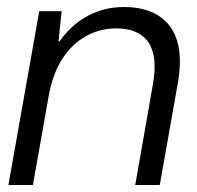

<svg xmlns="http://www.w3.org/2000/svg" viewBox="-20 -528 561 548"><path d="M4 0 92 -496H156L147 -410H150Q184 -458 231 -483Q278 -508 334 -508Q393 -508 432 -483.5Q471 -459 485.5 -411.5Q500 -364 488 -293L436 0H366L416 -285Q431 -366 404 -406.5Q377 -447 311 -447Q266 -447 226.5 -425.5Q187 -404 159.5 -362.5Q132 -321 120 -260L74 0Z"/></svg>

Font: DM Sans 36pt Light
Style: Italic
Weight: 300
Italic angle: -10°
Designer: Colophon Foundry, Jonny Pinhorn
Foundry: Colophon Foundry
Version: Version 4.004;gftools[0.9.30]